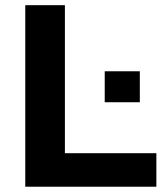

<svg xmlns="http://www.w3.org/2000/svg" viewBox="-20 -706 631 726"><path d="M75.6 0V-686.4H225.4V-126.7H571.3V0ZM376 -319.4V-436.5H508.7V-319.4Z"/></svg>

Font: Archivo Variable SemiBold
Style: Regular
Weight: 600
Designer: Hector Gatti
Foundry: Omnibus-Type
Version: Version 2.001